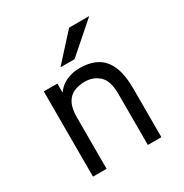

<svg xmlns="http://www.w3.org/2000/svg" viewBox="-169 -864 954 997"><g transform="rotate(-30 308.0 -366.0)"><path d="M103.5 0V-511H185V-415.5L172 -433Q184 -461 206 -481Q228 -501 258 -512Q288 -523 324.5 -523Q385.5 -523 427.8 -499.5Q470 -476 491.8 -424.8Q513.5 -373.5 513.5 -290.5V0H432.5V-306Q432.5 -384.5 397.8 -416.5Q363 -448.5 312 -448.5Q275 -448.5 246.2 -435.5Q217.5 -422.5 201.2 -392Q185 -361.5 185 -308V0ZM241 -576 383 -732H503.5L325.5 -576Z"/></g></svg>

Font: Overpass Mono Light
Style: Regular
Weight: 400
Monospace: yes
Version: Version 4.000